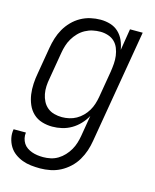

<svg xmlns="http://www.w3.org/2000/svg" viewBox="-119 -615 732 905"><g transform="rotate(15 247.0 -162.5)"><path d="M164 213Q141 213 119 210.5Q97 208 77 200.5Q57 193 40 180.5Q23 168 12 150Q1 132 -3.5 110.5Q-8 89 -4 67H56Q54 81 57 94.5Q60 108 67 119Q74 130 85 137.5Q96 145 108.5 149.5Q121 154 135 156Q149 158 164 158Q182 158 200.5 154Q219 150 235.5 140Q252 130 265.5 115.5Q279 101 288.5 84.5Q298 68 303.5 50Q309 32 312 14L329 -87Q317 -65 299.5 -46.5Q282 -28 260.5 -15.5Q239 -3 215.5 2.5Q192 8 168 8Q142 8 117.5 0.5Q93 -7 75 -24Q57 -41 47 -64.5Q37 -88 33.5 -113Q30 -138 31.5 -165Q33 -192 38 -218L60 -348Q64 -372 71.5 -396Q79 -420 91.5 -442Q104 -464 122.5 -483Q141 -502 163.5 -514.5Q186 -527 210.5 -532.5Q235 -538 259 -538Q284 -538 307 -531Q330 -524 347 -508Q364 -492 373.5 -470.5Q383 -449 387 -425L404 -530H466L372 23Q368 48 360 72Q352 96 338.5 119Q325 142 305 160.5Q285 179 262 191Q239 203 213.5 208Q188 213 164 213ZM200 -47H201Q218 -47 236 -51Q254 -55 270 -64Q286 -73 299.5 -86.5Q313 -100 322.5 -116Q332 -132 337.5 -149.5Q343 -167 346 -184L368 -314Q371 -334 372.5 -353.5Q374 -373 371.5 -392Q369 -411 362 -428.5Q355 -446 342 -458.5Q329 -471 310.5 -477Q292 -483 273 -483Q254 -483 235.5 -479Q217 -475 199.5 -465.5Q182 -456 168 -441.5Q154 -427 144 -410Q134 -393 128.5 -375Q123 -357 120 -339L98 -209Q94 -189 93 -169.5Q92 -150 95.5 -131.5Q99 -113 107.5 -96.5Q116 -80 130 -68.5Q144 -57 162.5 -52Q181 -47 200 -47Z"/></g></svg>

Font: iosevka_custom_sans_ss08 Light
Style: Italic
Weight: 300
Italic angle: -10°
Designer: Belleve Invis
Foundry: Belleve Invis
Version: Version 10.3.0; ttfautohint (v1.8.3)